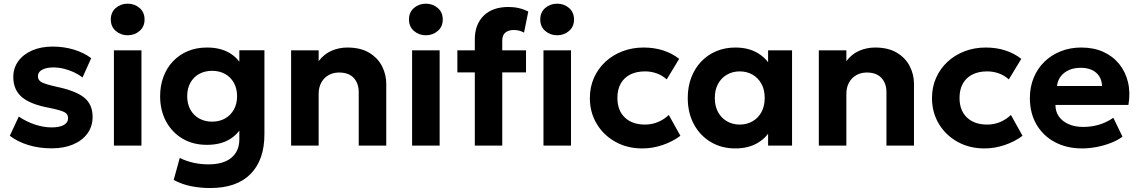

<svg xmlns="http://www.w3.org/2000/svg" viewBox="-20 -772 6038 1018"><path d="M254 14.5Q186.5 14.5 129.5 -3.2Q72.5 -21 32 -52L79.5 -154Q119 -127 165 -111.8Q211 -96.5 253.5 -96.5Q295.5 -96.5 318.2 -109.2Q341 -122 341 -146Q341 -167.5 320.8 -177.8Q300.5 -188 242.5 -200Q142.5 -218 96.5 -256.8Q50.5 -295.5 50.5 -363.5Q50.5 -411.5 77.2 -448Q104 -484.5 151 -504.8Q198 -525 259 -525Q319 -525 372.2 -508.8Q425.5 -492.5 463.5 -463.5L417.5 -361Q397.5 -377 371.8 -389Q346 -401 317.8 -407.8Q289.5 -414.5 262.5 -414.5Q226 -414.5 203.5 -402.2Q181 -390 181 -368Q181 -346 201.5 -335.5Q222 -325 278 -312.5Q382.5 -290.5 426.8 -254.2Q471 -218 471 -152.5Q471 -102 443.8 -64.5Q416.5 -27 367.8 -6.2Q319 14.5 254 14.5Z M584 0V-505H730V0ZM657 -585Q620.5 -585 594 -607.8Q567.5 -630.5 567.5 -668.5Q567.5 -707 594 -729.8Q620.5 -752.5 657 -752.5Q693.5 -752.5 720 -729.8Q746.5 -707 746.5 -668.5Q746.5 -630.5 720 -607.8Q693.5 -585 657 -585Z M1094.5 225Q1041.5 225 992.2 215Q943 205 901 182L933 65.5Q969 83 1007.2 91.2Q1045.5 99.5 1085 99.5Q1165 99.5 1207 64.2Q1249 29 1249 -33.5V-144.5L1268 -113Q1247 -63.5 1198.2 -33.8Q1149.5 -4 1077 -4Q1003 -4 947.2 -37.2Q891.5 -70.5 860.2 -128.8Q829 -187 829 -262Q829 -318 846.8 -365.2Q864.5 -412.5 897.5 -447.2Q930.5 -482 976 -501Q1021.5 -520 1077 -520Q1149.5 -520 1198.2 -490.5Q1247 -461 1268 -410.5L1249 -379.5V-505.5H1382V-60.5Q1382 76 1308.5 150.5Q1235 225 1094.5 225ZM1104.5 -127Q1143.5 -127 1173.2 -143.8Q1203 -160.5 1220 -191Q1237 -221.5 1237 -262Q1237 -302.5 1220 -333Q1203 -363.5 1173.2 -380Q1143.5 -396.5 1104.5 -396.5Q1066 -396.5 1036 -380Q1006 -363.5 989.2 -333Q972.5 -302.5 972.5 -262Q972.5 -221.5 989.2 -191Q1006 -160.5 1036 -143.8Q1066 -127 1104.5 -127Z M1523.5 0V-505H1669.5V-448Q1698.5 -486 1738.2 -503Q1778 -520 1821.5 -520Q1892 -520 1937.8 -492.2Q1983.5 -464.5 2005.8 -420.5Q2028 -376.5 2028 -328V0H1882V-282.5Q1882 -330.5 1855.2 -359Q1828.5 -387.5 1778 -387.5Q1746 -387.5 1721.5 -373.2Q1697 -359 1683.2 -333.5Q1669.5 -308 1669.5 -274.5V0Z M2165 0V-505H2311V0ZM2238 -585Q2201.5 -585 2175 -607.8Q2148.5 -630.5 2148.5 -668.5Q2148.5 -707 2175 -729.8Q2201.5 -752.5 2238 -752.5Q2274.5 -752.5 2301 -729.8Q2327.5 -707 2327.5 -668.5Q2327.5 -630.5 2301 -607.8Q2274.5 -585 2238 -585Z M2497.5 0V-563Q2497.5 -642 2544.2 -688.5Q2591 -735 2676.5 -735Q2705 -735 2731 -729Q2757 -723 2781 -711L2758.5 -599Q2744 -607 2730.5 -610Q2717 -613 2705 -613Q2676.5 -613 2659.8 -599.5Q2643 -586 2643 -555.5V-505H2769V-388H2643V0ZM2405 -388V-505H2512V-388ZM2861.5 0V-505H3007.5V0ZM2934 -585Q2897.5 -585 2871 -607.8Q2844.5 -630.5 2844.5 -668.5Q2844.5 -707 2871 -729.8Q2897.5 -752.5 2934 -752.5Q2970.5 -752.5 2997 -729.8Q3023.5 -707 3023.5 -668.5Q3023.5 -630.5 2997 -607.8Q2970.5 -585 2934 -585Z M3386 15Q3306 15 3243 -20Q3180 -55 3143.8 -115.5Q3107.5 -176 3107.5 -252.5Q3107.5 -310 3129 -358.8Q3150.5 -407.5 3189.2 -443.8Q3228 -480 3280 -500Q3332 -520 3392.5 -520Q3448 -520 3495.2 -505Q3542.5 -490 3581 -460L3515 -351Q3491 -372.5 3461.8 -383Q3432.5 -393.5 3400 -393.5Q3354.5 -393.5 3321.8 -377Q3289 -360.5 3271.2 -329Q3253.5 -297.5 3253.5 -253Q3253.5 -186.5 3292.8 -149Q3332 -111.5 3400 -111.5Q3436.5 -111.5 3468.8 -125Q3501 -138.5 3526 -162.5L3587.5 -52Q3546 -21 3493 -3Q3440 15 3386 15Z M3878.5 15Q3806 15 3749 -18.8Q3692 -52.5 3659.2 -113Q3626.5 -173.5 3626.5 -252.5Q3626.5 -312 3645.2 -361Q3664 -410 3698 -445.8Q3732 -481.5 3778.2 -500.8Q3824.5 -520 3878.5 -520Q3950.5 -520 4000.2 -489Q4050 -458 4073 -408L4052.5 -376.5V-505H4179.5V0H4052.5V-128.5L4073 -97Q4050 -47 4000.2 -16Q3950.5 15 3878.5 15ZM3902 -111.5Q3940 -111.5 3970 -128.8Q4000 -146 4017.2 -177.5Q4034.5 -209 4034.5 -252.5Q4034.5 -296 4017.2 -327.5Q4000 -359 3970 -376.2Q3940 -393.5 3902 -393.5Q3864.5 -393.5 3834.5 -376.2Q3804.5 -359 3787.2 -327.5Q3770 -296 3770 -252.5Q3770 -209 3787.2 -177.5Q3804.5 -146 3834.5 -128.8Q3864.5 -111.5 3902 -111.5Z M4321.5 0V-505H4467.5V-448Q4496.5 -486 4536.2 -503Q4576 -520 4619.5 -520Q4690 -520 4735.8 -492.2Q4781.5 -464.5 4803.8 -420.5Q4826 -376.5 4826 -328V0H4680V-282.5Q4680 -330.5 4653.2 -359Q4626.5 -387.5 4576 -387.5Q4544 -387.5 4519.5 -373.2Q4495 -359 4481.2 -333.5Q4467.5 -308 4467.5 -274.5V0Z M5200 15Q5120 15 5057 -20Q4994 -55 4957.8 -115.5Q4921.5 -176 4921.5 -252.5Q4921.5 -310 4943 -358.8Q4964.5 -407.5 5003.2 -443.8Q5042 -480 5094 -500Q5146 -520 5206.5 -520Q5262 -520 5309.2 -505Q5356.5 -490 5395 -460L5329 -351Q5305 -372.5 5275.8 -383Q5246.5 -393.5 5214 -393.5Q5168.5 -393.5 5135.8 -377Q5103 -360.5 5085.2 -329Q5067.5 -297.5 5067.5 -253Q5067.5 -186.5 5106.8 -149Q5146 -111.5 5214 -111.5Q5250.5 -111.5 5282.8 -125Q5315 -138.5 5340 -162.5L5401.5 -52Q5360 -21 5307 -3Q5254 15 5200 15Z M5718 15Q5635.5 15 5573 -18.5Q5510.5 -52 5475.5 -112Q5440.5 -172 5440.5 -252.5Q5440.5 -311 5460.8 -360Q5481 -409 5517.8 -444.8Q5554.5 -480.5 5604.2 -500.2Q5654 -520 5713.5 -520Q5779 -520 5829.8 -497Q5880.5 -474 5914 -432.8Q5947.5 -391.5 5960.8 -336Q5974 -280.5 5963 -215.5H5576Q5576 -180.5 5594.2 -154.5Q5612.5 -128.5 5645.8 -113.8Q5679 -99 5723.5 -99Q5767.5 -99 5807.5 -111Q5847.5 -123 5883 -147.5L5931.5 -47.5Q5907.5 -29 5871.5 -14.8Q5835.5 -0.5 5795.2 7.2Q5755 15 5718 15ZM5584.5 -316H5823Q5821.5 -360.5 5791.8 -386.5Q5762 -412.5 5710 -412.5Q5658 -412.5 5623.8 -386.5Q5589.5 -360.5 5584.5 -316Z"/></svg>

Font: Geologica Cursive SemiBold
Style: Regular
Weight: 600
Designer: Sindre Bremnes, Frode Helland
Foundry: Monokrom Skriftforlag AS
Version: Version 1.010;gftools[0.9.28]